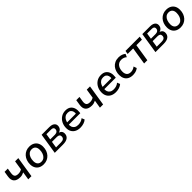

<svg xmlns="http://www.w3.org/2000/svg" viewBox="587 -2369 4250 4250"><g transform="rotate(-45 2712.0 -244.0)"><path d="M347 0 377 -188Q348 -173 319 -165Q290 -157 257 -157Q153 -157 105.5 -209Q58 -261 74 -363L94 -488H195L176 -371Q169 -326 177 -296.5Q185 -267 210.5 -253.5Q236 -240 279 -240Q311 -240 337 -247.5Q363 -255 389 -271L423 -488H524L447 0Z M829 9Q760 9 711 -17Q662 -43 635.5 -92Q609 -141 609 -208Q609 -272 628.5 -324.5Q648 -377 683.5 -416Q719 -455 767 -476Q815 -497 872 -497Q941 -497 990 -470.5Q1039 -444 1065.5 -395.5Q1092 -347 1092 -280Q1092 -216 1072.5 -163Q1053 -110 1017.5 -71.5Q982 -33 934 -12Q886 9 829 9ZM831 -69Q883 -69 918 -98Q953 -127 971.5 -175.5Q990 -224 990 -283Q990 -349 958 -383.5Q926 -418 870 -418Q819 -418 783.5 -389.5Q748 -361 729.5 -312.5Q711 -264 711 -204Q711 -139 743 -104Q775 -69 831 -69Z M1177 0 1254 -488H1494Q1549 -488 1583.5 -473.5Q1618 -459 1635.5 -434Q1653 -409 1653 -376Q1653 -338 1636.5 -309Q1620 -280 1590 -264Q1560 -248 1518 -244L1521 -257Q1573 -254 1605 -226Q1637 -198 1637 -148Q1637 -78 1586.5 -39Q1536 0 1433 0ZM1282 -65H1434Q1491 -65 1517 -87Q1543 -109 1543 -150Q1543 -183 1521.5 -199.5Q1500 -216 1460 -216H1305ZM1316 -281H1464Q1507 -281 1533 -303Q1559 -325 1559 -365Q1559 -393 1539.5 -407.5Q1520 -422 1483 -422H1338Z M1976 9Q1904 9 1851.5 -17.5Q1799 -44 1770.5 -93Q1742 -142 1742 -209Q1742 -289 1775 -354Q1808 -419 1867.5 -458Q1927 -497 2006 -497Q2084 -497 2129.5 -461.5Q2175 -426 2192 -368.5Q2209 -311 2200 -245L2197 -221H1822L1830 -283H2137L2119 -269Q2126 -313 2116.5 -348Q2107 -383 2080 -404.5Q2053 -426 2005 -426Q1956 -426 1922.5 -403.5Q1889 -381 1870.5 -346Q1852 -311 1845 -272L1841 -245Q1832 -191 1846.5 -152Q1861 -113 1896 -91Q1931 -69 1983 -69Q2028 -69 2067.5 -82Q2107 -95 2139 -123L2167 -55Q2133 -24 2081.5 -7.5Q2030 9 1976 9Z M2591 0 2621 -188Q2592 -173 2563 -165Q2534 -157 2501 -157Q2397 -157 2349.5 -209Q2302 -261 2318 -363L2338 -488H2439L2420 -371Q2413 -326 2421 -296.5Q2429 -267 2454.5 -253.5Q2480 -240 2523 -240Q2555 -240 2581 -247.5Q2607 -255 2633 -271L2667 -488H2768L2691 0Z M3087 9Q3015 9 2962.5 -17.5Q2910 -44 2881.5 -93Q2853 -142 2853 -209Q2853 -289 2886 -354Q2919 -419 2978.5 -458Q3038 -497 3117 -497Q3195 -497 3240.5 -461.5Q3286 -426 3303 -368.5Q3320 -311 3311 -245L3308 -221H2933L2941 -283H3248L3230 -269Q3237 -313 3227.5 -348Q3218 -383 3191 -404.5Q3164 -426 3116 -426Q3067 -426 3033.5 -403.5Q3000 -381 2981.5 -346Q2963 -311 2956 -272L2952 -245Q2943 -191 2957.5 -152Q2972 -113 3007 -91Q3042 -69 3094 -69Q3139 -69 3178.5 -82Q3218 -95 3250 -123L3278 -55Q3244 -24 3192.5 -7.5Q3141 9 3087 9Z M3625 9Q3550 9 3500.5 -18.5Q3451 -46 3426.5 -95.5Q3402 -145 3402 -210Q3402 -264 3418 -315.5Q3434 -367 3466.5 -407.5Q3499 -448 3550 -472.5Q3601 -497 3670 -497Q3719 -497 3763 -481.5Q3807 -466 3834 -440L3801 -369Q3777 -392 3745 -404.5Q3713 -417 3675 -417Q3629 -417 3597 -399.5Q3565 -382 3544.5 -351.5Q3524 -321 3515 -285Q3506 -249 3506 -211Q3506 -147 3536.5 -109Q3567 -71 3638 -71Q3667 -71 3700 -82.5Q3733 -94 3761 -118L3787 -45Q3768 -28 3740.5 -15.5Q3713 -3 3683 3Q3653 9 3625 9Z M3974 0 4038 -407H3865L3879 -488H4325L4312 -407H4139L4075 0Z M4329 0 4406 -488H4646Q4701 -488 4735.5 -473.5Q4770 -459 4787.5 -434Q4805 -409 4805 -376Q4805 -338 4788.5 -309Q4772 -280 4742 -264Q4712 -248 4670 -244L4673 -257Q4725 -254 4757 -226Q4789 -198 4789 -148Q4789 -78 4738.5 -39Q4688 0 4585 0ZM4434 -65H4586Q4643 -65 4669 -87Q4695 -109 4695 -150Q4695 -183 4673.5 -199.5Q4652 -216 4612 -216H4457ZM4468 -281H4616Q4659 -281 4685 -303Q4711 -325 4711 -365Q4711 -393 4691.5 -407.5Q4672 -422 4635 -422H4490Z M5114 9Q5045 9 4996 -17Q4947 -43 4920.5 -92Q4894 -141 4894 -208Q4894 -272 4913.5 -324.5Q4933 -377 4968.5 -416Q5004 -455 5052 -476Q5100 -497 5157 -497Q5226 -497 5275 -470.5Q5324 -444 5350.5 -395.5Q5377 -347 5377 -280Q5377 -216 5357.5 -163Q5338 -110 5302.5 -71.5Q5267 -33 5219 -12Q5171 9 5114 9ZM5116 -69Q5168 -69 5203 -98Q5238 -127 5256.5 -175.5Q5275 -224 5275 -283Q5275 -349 5243 -383.5Q5211 -418 5155 -418Q5104 -418 5068.5 -389.5Q5033 -361 5014.5 -312.5Q4996 -264 4996 -204Q4996 -139 5028 -104Q5060 -69 5116 -69Z"/></g></svg>

Font: Nunito Sans 12pt SemiBold
Style: Italic
Weight: 600
Italic angle: -9°
Designer: Vernon Adams
Foundry: Vernon Adams
Version: Version 3.101;gftools[0.9.27]